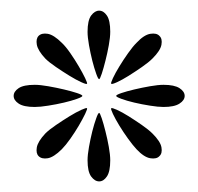

<svg xmlns="http://www.w3.org/2000/svg" viewBox="-20 -298 376 364"><path d="M282.2 -230Q288.1 -224.6 286.1 -213.4Q284.2 -202.1 269 -187Q261.7 -179.7 249 -170.9Q236.3 -162.1 223.9 -154.3Q211.4 -146.5 201.7 -142.1Q191.9 -137.7 190.9 -139.2Q189.5 -140.1 194.1 -149.9Q198.7 -159.7 206.3 -172.1Q213.9 -184.6 222.9 -197.3Q231.9 -210 238.8 -216.8Q252.9 -231.9 264.9 -233.9Q276.9 -235.8 282.2 -230ZM189 -237.8Q189 -227.5 186.3 -212.4Q183.6 -197.3 179.9 -182.9Q176.3 -168.5 172.9 -158.2Q169.4 -147.9 168 -147.9Q166 -147.9 162.4 -158.2Q158.7 -168.5 155 -182.9Q151.4 -197.3 148.7 -212.4Q146 -227.5 146 -237.8Q146 -259.3 152.8 -268.6Q159.7 -277.8 168 -277.8Q176.3 -277.8 182.6 -268.6Q189 -259.3 189 -237.8ZM330.1 -116.2Q330.1 -107.9 320.3 -101.6Q310.5 -95.2 290 -95.2Q279.8 -95.2 264.4 -97.7Q249 -100.1 234.6 -103.5Q220.2 -106.9 210.2 -110.6Q200.2 -114.3 200.2 -116.2Q200.2 -118.2 210.2 -121.6Q220.2 -125 234.6 -128.4Q249 -131.8 264.4 -134.5Q279.8 -137.2 290 -137.2Q310.5 -137.2 320.3 -130.9Q330.1 -124.5 330.1 -116.2ZM145 -139.2Q144 -137.7 134.3 -142.1Q124.5 -146.5 111.8 -154.3Q99.1 -162.1 86.2 -170.9Q73.2 -179.7 65.9 -187Q51.8 -202.1 49.8 -213.4Q47.9 -224.6 53.2 -230Q59.1 -235.8 70.6 -233.9Q82 -231.9 97.2 -216.8Q104.5 -210 113.3 -197.3Q122.1 -184.6 129.4 -172.1Q136.7 -159.7 141.4 -149.9Q146 -140.1 145 -139.2ZM282.2 -2Q276.9 3.9 264.9 2Q252.9 0 238.8 -15.1Q231.9 -22.5 222.9 -34.9Q213.9 -47.4 206.3 -59.8Q198.7 -72.3 194.1 -82Q189.5 -91.8 190.9 -92.8Q191.9 -94.2 201.7 -89.8Q211.4 -85.4 223.9 -77.6Q236.3 -69.8 249 -61Q261.7 -52.2 269 -44.9Q284.2 -29.8 286.1 -18.6Q288.1 -7.3 282.2 -2ZM136.2 -116.2Q136.2 -114.3 126 -110.6Q115.7 -106.9 101.3 -103.5Q86.9 -100.1 71.5 -97.7Q56.2 -95.2 45.9 -95.2Q24.9 -95.2 15.4 -101.6Q5.9 -107.9 5.9 -116.2Q5.9 -124.5 15.4 -130.9Q24.9 -137.2 45.9 -137.2Q56.2 -137.2 71.5 -134.5Q86.9 -131.8 101.3 -128.4Q115.7 -125 126 -121.6Q136.2 -118.2 136.2 -116.2ZM189 5.9Q189 27.3 182.6 36.6Q176.3 45.9 168 45.9Q159.7 45.9 152.8 36.6Q146 27.3 146 5.9Q146 -4.4 148.7 -19.5Q151.4 -34.7 155 -49.1Q158.7 -63.5 162.4 -73.7Q166 -84 168 -84Q169.4 -84 172.9 -73.7Q176.3 -63.5 179.9 -49.1Q183.6 -34.7 186.3 -19.5Q189 -4.4 189 5.9ZM145 -92.8Q146 -91.8 141.4 -82Q136.7 -72.3 129.4 -59.8Q122.1 -47.4 113.3 -34.9Q104.5 -22.5 97.2 -15.1Q82 0 70.6 2Q59.1 3.9 53.2 -2Q47.9 -7.3 49.8 -18.6Q51.8 -29.8 65.9 -44.9Q73.2 -52.2 86.2 -61Q99.1 -69.8 111.8 -77.6Q124.5 -85.4 134.3 -89.8Q144 -94.2 145 -92.8Z"/></svg>

Font: Scheherazade Urdu
Style: Regular
Weight: 400
Designer: SIL International
Foundry: SIL International
Version: Version 1.005 (build 117/117)